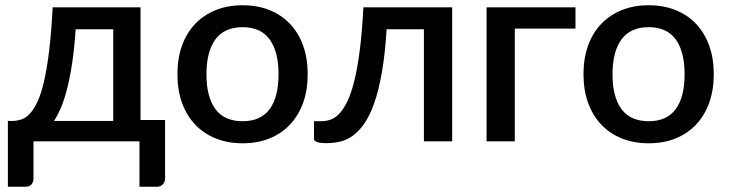

<svg xmlns="http://www.w3.org/2000/svg" viewBox="-20 -538 2775 731"><path d="M411 -77.5V-426.5H268Q263.5 -356.5 255.2 -301Q247 -245.5 236.2 -202.8Q225.5 -160 212.5 -129.2Q199.5 -98.5 185.5 -77.5ZM608.5 -81V140.5Q608.5 155.5 599.8 164.2Q591 173 577.5 173H511V0H107.5V142.5Q107.5 154 100.2 163.5Q93 173 78 173H10V-77.5H25.5Q43 -77.5 60 -82.8Q77 -88 92.5 -104Q108 -120 122 -149.2Q136 -178.5 147.2 -226.5Q158.5 -274.5 167 -344Q175.5 -413.5 180.5 -510H515V-81Z M904 -518Q960.5 -518 1006.2 -499.5Q1052 -481 1084.2 -447Q1116.5 -413 1134 -364.5Q1151.5 -316 1151.5 -255.5Q1151.5 -195 1134 -146.5Q1116.5 -98 1084.2 -63.8Q1052 -29.5 1006.2 -11Q960.5 7.5 904 7.5Q847 7.5 801.2 -11Q755.5 -29.5 723 -63.8Q690.5 -98 673 -146.5Q655.5 -195 655.5 -255.5Q655.5 -316 673 -364.5Q690.5 -413 723 -447Q755.5 -481 801.2 -499.5Q847 -518 904 -518ZM904 -76.5Q973 -76.5 1006.8 -122.8Q1040.5 -169 1040.5 -255Q1040.5 -341 1006.8 -387.8Q973 -434.5 904 -434.5Q834 -434.5 800 -387.8Q766 -341 766 -255Q766 -169 800 -122.8Q834 -76.5 904 -76.5Z M1701.5 0H1594V-426.5H1452Q1446 -331 1433.8 -261.8Q1421.5 -192.5 1404.5 -144.5Q1387.5 -96.5 1366.5 -66.8Q1345.5 -37 1322 -20.5Q1298.5 -4 1273.8 1.5Q1249 7 1224 7Q1175.5 7 1175.5 -9V-76.5H1203.5Q1220 -76.5 1237.2 -82Q1254.5 -87.5 1270.5 -103.8Q1286.5 -120 1301.2 -149.5Q1316 -179 1328.2 -227.2Q1340.5 -275.5 1349.5 -344.8Q1358.5 -414 1363.5 -510H1701.5Z M2171 -429H1940V0H1832.5V-510H2171Z M2450 -518Q2506.5 -518 2552.2 -499.5Q2598 -481 2630.2 -447Q2662.5 -413 2680 -364.5Q2697.5 -316 2697.5 -255.5Q2697.5 -195 2680 -146.5Q2662.5 -98 2630.2 -63.8Q2598 -29.5 2552.2 -11Q2506.5 7.5 2450 7.5Q2393 7.5 2347.2 -11Q2301.5 -29.5 2269 -63.8Q2236.5 -98 2219 -146.5Q2201.5 -195 2201.5 -255.5Q2201.5 -316 2219 -364.5Q2236.5 -413 2269 -447Q2301.5 -481 2347.2 -499.5Q2393 -518 2450 -518ZM2450 -76.5Q2519 -76.5 2552.8 -122.8Q2586.5 -169 2586.5 -255Q2586.5 -341 2552.8 -387.8Q2519 -434.5 2450 -434.5Q2380 -434.5 2346 -387.8Q2312 -341 2312 -255Q2312 -169 2346 -122.8Q2380 -76.5 2450 -76.5Z"/></svg>

Font: Lato SemiBold
Style: Regular
Weight: 600
Designer: Lukasz Dziedzic with Adam Twardoch and Botio Nikoltchev
Foundry: tyPoland Lukasz Dziedzic
Version: Version 2.015; 2015-08-06; http://www.latofonts.com/